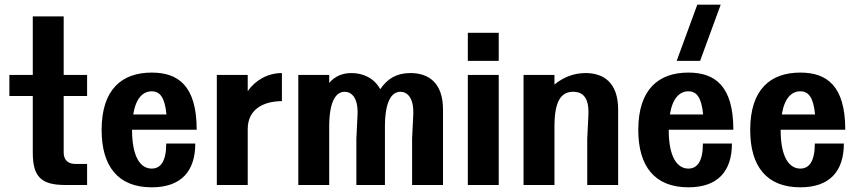

<svg xmlns="http://www.w3.org/2000/svg" viewBox="-20 -790 3666 820"><path d="M120 -138C120 -36 155 0 258 0H352V-90H300C270 -90 252 -108 252 -138V-380H352V-470H252V-720H120V-470H20V-380H120Z M628 10C754 10 814 -59 814 -177H690C690 -101 666 -70 628 -70C582 -70 544 -116 544 -235V-236H820C820 -425 740 -480 628 -480C501 -480 414 -409 414 -235C414 -81 483 10 628 10ZM549 -301C560 -370 590 -400 628 -400C664 -400 684 -373 691 -301Z M906 0H1038V-239C1038 -328 1112 -358 1184 -358V-478C1125 -478 1072 -449 1038 -401V-470H906Z M1254 0H1386V-249C1386 -358 1415 -398 1452 -398C1481 -398 1510 -373 1507 -301L1502 -197V0H1624V-249C1624 -358 1653 -398 1690 -398C1719 -398 1748 -373 1745 -301L1740 -197V0H1872V-322C1872 -439 1808 -478 1733 -478C1675 -478 1635 -455 1604 -409C1578 -457 1530 -478 1481 -478C1443 -478 1411 -465 1386 -436V-470H1254Z M1978 0H2110V-470H1978ZM1978 -530H2110V-650H1978Z M2488 0H2620V-322C2620 -439 2556 -478 2481 -478C2432 -478 2387 -461 2348 -429V-470H2216V0H2348V-249C2348 -358 2376 -398 2428 -398C2469 -398 2496 -373 2493 -301L2488 -197Z M2920 10C3046 10 3106 -59 3106 -177H2982C2982 -101 2958 -70 2920 -70C2874 -70 2836 -116 2836 -235V-236H3112C3112 -425 3032 -480 2920 -480C2793 -480 2706 -409 2706 -235C2706 -81 2775 10 2920 10ZM2870 -530H2970L3058 -770H2958ZM2841 -301C2852 -370 2882 -400 2920 -400C2956 -400 2976 -373 2983 -301Z M3398 10C3524 10 3584 -59 3584 -177H3460C3460 -101 3436 -70 3398 -70C3352 -70 3314 -116 3314 -235V-236H3590C3590 -425 3510 -480 3398 -480C3271 -480 3184 -409 3184 -235C3184 -81 3253 10 3398 10ZM3319 -301C3330 -370 3360 -400 3398 -400C3434 -400 3454 -373 3461 -301Z"/></svg>

Font: Tanklager Original
Style: Regular
Weight: 400
Designer: Ariel Martín Pérez
Foundry: Tunera Type Foundry
Version: Version 1.000;Glyphs 3.3 (3310)